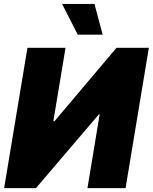

<svg xmlns="http://www.w3.org/2000/svg" viewBox="-20 -975 791 995"><path d="M1.4 0 122.2 -727.3H319.6L256.4 -346.6H262.1L583.8 -727.3H751.4L630.7 0H433.2L496.4 -382.1H492.2L166.2 0ZM301.8 -954.5H469.5L512.1 -795.5H382.8Z"/></svg>

Font: Inter P Black
Style: Italic
Weight: 900
Italic angle: -9.40001°
Designer: Rasmus Andersson
Foundry: rsms
Version: Version 3.018;git-588b23468